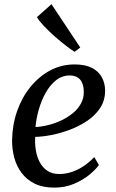

<svg xmlns="http://www.w3.org/2000/svg" viewBox="-20 -866 544 897"><path d="M442 -95Q428 -75 398.2 -50.2Q368.5 -25.5 326.5 -7.5Q284.5 10.5 233 10.5Q179.5 10.5 141.8 -8.2Q104 -27 80.5 -58.8Q57 -90.5 46.5 -130Q36 -169.5 36.5 -211Q37.5 -282.5 59.8 -346.5Q82 -410.5 121.8 -459.5Q161.5 -508.5 214.2 -536.8Q267 -565 329 -565Q377.5 -565 408.8 -549.2Q440 -533.5 455.2 -506Q470.5 -478.5 471 -444.5Q471.5 -398 448.5 -362.5Q425.5 -327 388 -301.8Q350.5 -276.5 306.5 -260Q262.5 -243.5 219.8 -235.2Q177 -227 144.5 -226.5Q142.5 -194.5 147.5 -163.8Q152.5 -133 165.8 -108Q179 -83 201.5 -68Q224 -53 256.5 -53Q287 -53 315.8 -62.8Q344.5 -72.5 371 -90.2Q397.5 -108 420.5 -132ZM306.5 -513.5Q270 -513.5 241.5 -490.8Q213 -468 193 -431.8Q173 -395.5 161 -353.5Q149 -311.5 146 -272.5Q174.5 -274 205.8 -281.8Q237 -289.5 266.5 -303.5Q296 -317.5 320 -337Q344 -356.5 358 -382Q372 -407.5 371.5 -437.5Q371 -475.5 354 -494.5Q337 -513.5 306.5 -513.5ZM328.5 -624Q312 -634 286.8 -653.5Q261.5 -673 234.5 -697Q207.5 -721 185.2 -744.5Q163 -768 152.5 -786L220.5 -846.5L355 -644Z"/></svg>

Font: Merriweather 28pt
Style: Italic
Weight: 400
Italic angle: -7.8°
Version: Version 2.101